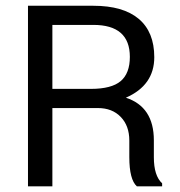

<svg xmlns="http://www.w3.org/2000/svg" viewBox="-20 -660 636 680"><path d="M326.7 -277.3H165.5V0H79.1V-639.6H310.5Q416 -639.6 471.2 -593.3Q526.4 -546.9 526.4 -457.5Q526.4 -357.9 425.8 -314Q524.9 -281.7 524.9 -163.1V-103Q524.9 -37.6 554.2 -10.7V0H464.8Q438 -23.9 438 -103.5V-162.1Q438 -214.4 407.7 -245.8Q377.4 -277.3 326.7 -277.3ZM165.5 -571.8V-345.2H301.8Q375 -345.2 407.5 -372.8Q439.9 -400.4 439.9 -458.5Q439.9 -571.8 310.5 -571.8Z"/></svg>

Font: Yantramanav
Style: Regular
Weight: 400
Version: Version 1.000;PS 1.0;hotconv 1.0.72;makeotf.lib2.5.5900; ttf